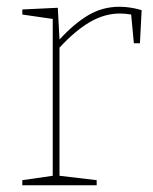

<svg xmlns="http://www.w3.org/2000/svg" viewBox="-20 -548 454 568"><path d="M399 -518 394 -420H376L368 -505Q351 -508 335 -508Q289 -508 245.5 -482.5Q202 -457 156 -407V-28L266 -15V0H46V-15L136 -28V-492L46 -505V-520L151 -525L156 -431Q200 -479 242 -503.5Q284 -528 333 -528Q365 -528 399 -518Z"/></svg>

Font: Bitter Pro Thin
Style: Regular
Weight: 250
Designer: Sol Matas, and Bitter project Authors
Foundry: Sol Matas
Version: Version 1.010